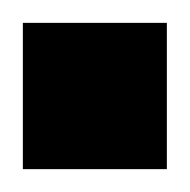

<svg xmlns="http://www.w3.org/2000/svg" viewBox="-20 45 166 168"><path d="M0 65H126V193H0Z"/></svg>

Font: Digital Numbers
Style: Regular
Weight: 400
Version: Version 001.102